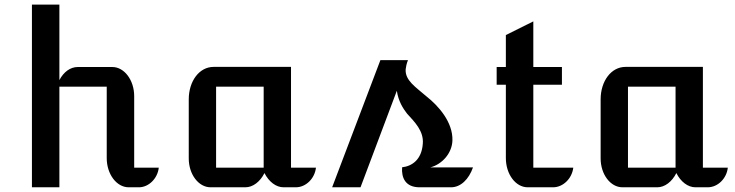

<svg xmlns="http://www.w3.org/2000/svg" viewBox="-20 -796 3123 816"><path d="M115.7 0H232.4V-427.7H433.6V-124C433.6 -55.7 475.6 0 526.9 0H570.3C612.3 0 649.9 -37.6 654.8 -83.5H550.3V-387.2C550.3 -456.1 507.8 -511.2 457.5 -511.2H310.5C278.8 -511.2 250.5 -490.2 232.4 -455.6V-776.4H115.7Z M782.2 -122.6C782.2 -55.2 823.7 0 875 0H1022.9C1054.7 0 1085.4 -23.4 1104 -60.5C1122.6 -23.4 1153.3 0 1185.1 0H1237.3C1280.3 0 1317.9 -37.6 1322.8 -83.5H1216.8V-511.7H887.7C827.6 -511.7 782.2 -452.1 782.2 -373.5ZM898.4 -83.5V-427.7H1100.6V-83.5Z M1391.6 0H1512.2L1666.5 -410.2C1673.3 -365.2 1692.9 -335 1710 -313C1742.2 -277.8 1781.7 -238.8 1776.9 -185.1C1772 -117.2 1731 -89.8 1689 -85C1685.5 -40.5 1703.1 0 1763.2 0H1897C1938 0 1972.7 -34.2 1990.2 -84.5H1808.6C1857.9 -97.2 1900.9 -143.6 1902.8 -198.7C1905.3 -276.4 1844.2 -345.7 1792 -386.7C1746.6 -426.3 1700.7 -454.1 1704.1 -502C1705.1 -510.7 1708 -526.4 1713.9 -540.5H1596.7Z M2129.9 -124C2129.9 -55.7 2171.4 0 2222.7 0H2330.6C2373.5 0 2411.1 -37.6 2416.5 -83.5H2246.6V-436H2368.2V-511.2H2246.6V-705.1L2129.9 -647V-511.2H2090.8V-436H2129.9Z M2532.7 -122.6C2532.7 -55.2 2574.2 0 2625.5 0H2773.4C2805.2 0 2835.9 -23.4 2854.5 -60.5C2873 -23.4 2903.8 0 2935.5 0H2987.8C3030.8 0 3068.4 -37.6 3073.2 -83.5H2967.3V-511.7H2638.2C2578.1 -511.7 2532.7 -452.1 2532.7 -373.5ZM2648.9 -83.5V-427.7H2851.1V-83.5Z"/></svg>

Font: Atomic Age
Style: Regular
Weight: 400
Designer: James Grieshaber
Foundry: James Grieshaber
Version: Version 1.002